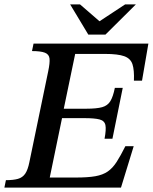

<svg xmlns="http://www.w3.org/2000/svg" viewBox="-35 -856 697 876"><path d="M517 0H-15L-8 -34Q26 -34 47 -40Q68 -46 80 -63.5Q92 -81 99 -116L185 -531Q193 -569 191 -588.5Q189 -608 170 -615.5Q151 -623 111 -623L118 -657H642L613 -488H576Q578 -536 569.5 -562.5Q561 -589 532 -599.5Q503 -610 444 -610H308L256 -360H359Q406 -360 431 -367Q456 -374 468.5 -394.5Q481 -415 489 -455H525L478 -223H442Q450 -265 446 -285Q442 -305 419.5 -311Q397 -317 350 -317H248L192 -46H311Q366 -46 400 -52Q434 -58 456.5 -73.5Q479 -89 497 -117Q515 -145 537 -189H575ZM446 -698H368L285 -836H330L419 -759L536 -836H585Z"/></svg>

Font: STIX Two Text Medium
Style: Italic
Weight: 500
Italic angle: -12°
Designer: Ross Mills, John Hudson & Paul Hanslow, Tiro Typeworks Ltd; with prior portions MicroPress Inc. and Coen Hoffman, Elsevi
Foundry: Tiro Typeworks Ltd
Version: Version 2.13 b171